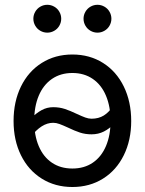

<svg xmlns="http://www.w3.org/2000/svg" viewBox="-20 -749 589 781"><path d="M35.2 -256.8Q35.2 -335.4 65.2 -397Q95.2 -458.5 149.7 -492.9Q204.1 -527.3 274.4 -527.3Q344.7 -527.3 399.2 -492.9Q453.6 -458.5 483.6 -397Q513.7 -335.4 513.7 -256.8Q513.7 -178.7 483.6 -117.7Q453.6 -56.6 399.2 -22.5Q344.7 11.7 274.4 11.7Q204.1 11.7 149.7 -22.5Q95.2 -56.6 65.2 -117.7Q35.2 -178.7 35.2 -256.8ZM429.7 -256.8Q429.7 -315.4 411.1 -359.6Q392.6 -403.8 357.4 -428Q322.3 -452.1 274.4 -452.1Q226.6 -452.1 191.4 -428Q156.2 -403.8 137.7 -359.9Q119.1 -315.9 119.1 -256.8Q119.1 -198.2 137.7 -154.5Q156.2 -110.8 191.2 -87.2Q226.1 -63.5 274.4 -63.5Q322.8 -63.5 357.7 -87.4Q392.6 -111.3 411.1 -155Q429.7 -198.7 429.7 -256.8ZM66.4 -220.7Q89.8 -250.5 108.4 -269.5Q127 -288.6 148.9 -300.8Q170.9 -313 196.3 -313Q221.7 -313 243.4 -305.9Q265.1 -298.8 293.5 -285.2Q313.5 -275.9 326.9 -271Q340.3 -266.1 352.5 -266.1Q380.9 -266.1 402.1 -279.1Q423.3 -292 443.8 -322.3L483.4 -295.9Q462.9 -265.6 444.1 -245.6Q425.3 -225.6 402.6 -214.1Q379.9 -202.6 352.5 -202.6Q327.1 -202.6 305.4 -209.7Q283.7 -216.8 255.4 -230.5Q235.4 -239.7 221.9 -244.6Q208.5 -249.5 196.3 -249.5Q172.4 -249.5 149.7 -235.1Q127 -220.7 104 -191.4ZM319.8 -672.9Q319.8 -688 327.4 -701.2Q335 -714.4 348.1 -721.9Q361.3 -729.5 376.5 -729.5Q391.6 -729.5 404.8 -721.9Q418 -714.4 425.5 -701.2Q433.1 -688 433.1 -672.9Q433.1 -657.7 425.5 -644.5Q418 -631.3 404.8 -623.8Q391.6 -616.2 376.5 -616.2Q361.3 -616.2 348.1 -623.8Q335 -631.3 327.4 -644.5Q319.8 -657.7 319.8 -672.9ZM115.7 -672.9Q115.7 -688 123.3 -701.2Q130.9 -714.4 144 -721.9Q157.2 -729.5 172.4 -729.5Q187.5 -729.5 200.7 -721.9Q213.9 -714.4 221.4 -701.2Q229 -688 229 -672.9Q229 -657.7 221.4 -644.5Q213.9 -631.3 200.7 -623.8Q187.5 -616.2 172.4 -616.2Q157.2 -616.2 144 -623.8Q130.9 -631.3 123.3 -644.5Q115.7 -657.7 115.7 -672.9Z"/></svg>

Font: Intratopia Thin
Style: Regular
Weight: 100
Designer: Rasmus Andersson
Foundry: rsms
Version: Version 3.000;Glyphs 3.2.3 (3260)